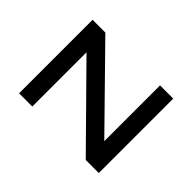

<svg xmlns="http://www.w3.org/2000/svg" viewBox="-117 -710 894 894"><g transform="rotate(-45 330.0 -262.5)"><path d="M576 0V-87H209L570 -441V-525H86V-438H443L86 -86V0Z"/></g></svg>

Font: Lexend Peta
Style: Regular
Weight: 400
Designer: Bonnie Shaver-Troup, Thomas Jockin
Foundry: Lexend
Version: Version 1.007